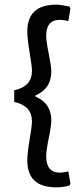

<svg xmlns="http://www.w3.org/2000/svg" viewBox="-20 -676 331 823"><path d="M221 -656Q240 -656 278 -648L282 -640L273 -586Q250 -591 237 -591Q178 -591 178 -523Q178 -500 189 -445.5Q200 -391 200 -370Q200 -296 132 -267V-262Q200 -233 200 -160Q200 -138 189 -84Q178 -30 178 -6Q178 64 237 64Q250 64 273 59L282 111L278 119Q253 127 221 127Q97 127 97 12Q97 -19 107 -77.5Q117 -136 117 -156Q117 -223 41 -239V-289Q117 -305 117 -372Q117 -392 107 -451Q97 -510 97 -541Q97 -656 221 -656Z"/></svg>

Font: Alegreya Sans SC Medium
Style: Regular
Weight: 500
Designer: Juan Pablo del Peral
Foundry: Huerta Tipografica
Version: Version 2.001;PS 002.001;hotconv 1.0.88;makeotf.lib2.5.64775